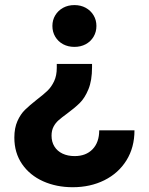

<svg xmlns="http://www.w3.org/2000/svg" viewBox="-20 -535 598 771"><path d="M249 -78.6Q227.5 -63 215.1 -52Q202.6 -41 194.8 -25.9Q187 -10.7 187 9.8Q187 34.7 198.5 53.2Q210 71.8 231 81.8Q252 91.8 279.8 91.8Q325.2 91.8 351.8 64.2Q378.4 36.6 378.4 -11.7H520Q520 57.1 487.8 108.9Q455.6 160.6 399.2 188.7Q342.8 216.8 272 216.8Q206.5 216.8 153.1 192.9Q99.6 168.9 68.6 123.8Q37.6 78.6 37.6 17.6Q37.6 -21 50 -48.8Q62.5 -76.7 80.6 -94.2Q98.6 -111.8 128.4 -135.3Q155.3 -155.8 170.9 -170.9Q186.5 -186 197.3 -208.7Q208 -231.4 208 -262.7V-278.3H349.6V-264.6Q349.6 -211.9 335.2 -176.8Q320.8 -141.6 300.5 -121.6Q280.3 -101.6 249 -78.6ZM367.2 -430.7Q367.2 -406.7 355.7 -387.5Q344.2 -368.2 324.2 -357.4Q304.2 -346.7 278.8 -346.7Q253.4 -346.7 233.4 -357.4Q213.4 -368.2 201.9 -387.5Q190.4 -406.7 190.4 -430.7Q190.4 -454.6 201.9 -473.6Q213.4 -492.7 233.4 -503.7Q253.4 -514.6 278.8 -514.6Q304.2 -514.6 324.2 -503.7Q344.2 -492.7 355.7 -473.6Q367.2 -454.6 367.2 -430.7Z"/></svg>

Font: Wanted Sans Std Variable
Style: Regular
Weight: 400
Designer: Original Design by Kil Hyung-jin and Kang Hanbin, Wanted Lab, Inc;
Foundry: Wanted Lab, Inc.
Version: Version 1.003;Glyphs 3.2 (3227)